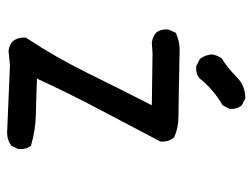

<svg xmlns="http://www.w3.org/2000/svg" viewBox="-105 -601 710 540"><g transform="rotate(90 250.0 -331.0)"><path d="M353 4 164 -4 123 0Q107 -2 96 -12Q84 -27 86 -49Q141 -132 185.5 -222.5Q230 -313 276 -403L131 -405L100 -403Q84 -405 72 -415Q61 -429 63 -450L72 -470Q98 -483 131 -481Q274 -478 306.5 -478Q339 -478 366 -466Q380 -450 378 -427Q333 -341 287.5 -255Q242 -169 201 -80Q251 -78 299 -77Q347 -76 390 -63Q401 -49 399 -27L390 -8Q374 4 353 4ZM166 -528 146 -538Q135 -552 133 -571Q135 -588 145 -600Q172 -617 196.5 -641.5Q221 -666 257 -666L276 -656Q288 -643 286 -621L276 -602Q232 -577 201 -538Q188 -526 166 -528Z"/></g></svg>

Font: Kosefont JP
Style: Regular
Weight: 400
Designer: Nozomi Seto 瀬戸のぞみ
Version: Version 3.00;June 19, 2020